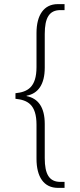

<svg xmlns="http://www.w3.org/2000/svg" viewBox="-20 -780 388 931"><path d="M261 131H293V102H273C219 102 197 65 197 -13V-179C197 -260 165 -303 109 -314V-316C165 -326 197 -371 197 -452V-615C197 -694 219 -731 273 -731H293V-760H260C193 -760 157 -707 157 -620V-455C157 -356 113 -334 55 -328V-301C113 -295 157 -274 157 -175V-10C157 77 192 131 261 131Z"/></svg>

Font: Noto Serif Hebrew Condensed ExtraLight
Style: Regular
Weight: 200
Width: 3
Designer: Monotype Design Team
Foundry: Monotype Imaging Inc.
Version: Version 2.004